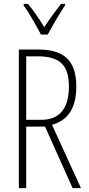

<svg xmlns="http://www.w3.org/2000/svg" viewBox="-20 -969 456 989"><path d="M191 -791H226C251 -838 286 -898 315 -941V-949H294C260 -905 236 -872 208 -829C183 -871 150 -918 124 -949H102V-941C127 -907 165 -840 191 -791ZM175 -714H77V0H115V-317H212L354 0H397L248 -326C332 -350 373 -414 373 -523C373 -664 303 -714 175 -714ZM173 -679C289 -679 335 -633 335 -523C335 -402 279 -352 194 -352H115V-679Z"/></svg>

Font: Noto Sans Georgian ExtraCondensed ExtraLight
Style: Regular
Weight: 200
Width: 2
Designer: Monotype Design Team, Akaki Razmadze
Foundry: Google LLC
Version: Version 2.005